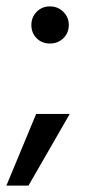

<svg xmlns="http://www.w3.org/2000/svg" viewBox="-28 -457 273 600"><path d="M61 123H-8L85 -101H190ZM187 -379Q187 -354 170 -337.5Q153 -321 128 -321Q103 -321 86.5 -337.5Q70 -354 70 -379Q70 -403 86.5 -420Q103 -437 128 -437Q153 -437 170 -420Q187 -403 187 -379Z"/></svg>

Font: Hind Guntur
Style: Regular
Weight: 400
Designer: Manushi Parikh, Hitesh Malaviya
Foundry: Indian Type Foundry
Version: Version 1.002;PS 1.0;hotconv 1.0.86;makeotf.lib2.5.63406; tt